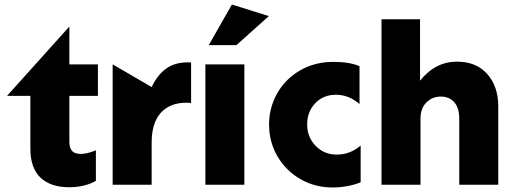

<svg xmlns="http://www.w3.org/2000/svg" viewBox="-20 -815 2269 847"><path d="M285 11Q353 11 403 -17V-152Q365 -136 336 -136Q310 -136 298 -149Q286 -162 286 -190V-392H412V-531H286V-698L11 -392H114V-160Q114 -73 159 -31Q204 11 285 11Z M809 -540Q751 -540 712.5 -512Q674 -484 649 -431L477 -531V0H649V-185Q649 -273 689.5 -317.5Q730 -362 803 -362Q815 -362 823 -360V-539Q819 -540 809 -540Z M1058 -531H886V0H1058ZM901 -616H1023L1166 -744L1003 -795Z M1450 -542Q1369 -542 1304 -504.5Q1239 -467 1203 -403.5Q1167 -340 1167 -265Q1167 -189 1204 -125.5Q1241 -62 1305 -25Q1369 12 1447 12Q1480 12 1512.5 6Q1545 0 1571 -11V-173Q1525 -133 1465 -133Q1410 -133 1372.5 -171.5Q1335 -210 1335 -266Q1335 -322 1370.5 -359.5Q1406 -397 1462 -397Q1519 -397 1566 -356V-523Q1523 -542 1450 -542Z M1996 -543Q1900 -543 1833 -459V-730H1663V0H1835V-291Q1835 -337 1861 -363Q1887 -389 1925 -389Q1962 -389 1984 -364Q2006 -339 2006 -291V0H2178V-346Q2178 -434 2129.5 -488.5Q2081 -543 1996 -543Z"/></svg>

Font: Geom ExtraBold
Style: Bold
Weight: 800
Version: Version 1.102